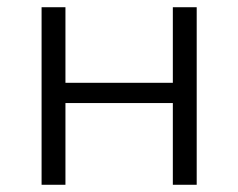

<svg xmlns="http://www.w3.org/2000/svg" viewBox="-20 -511 659 531"><path d="M95 0V-491H161V-282H458V-491H524V0H458V-226H161V0Z"/></svg>

Font: Nunito Sans 9pt Light
Style: Regular
Weight: 300
Version: Version 3.101;gftools[0.9.27]